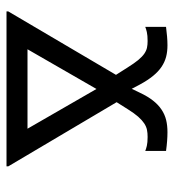

<svg xmlns="http://www.w3.org/2000/svg" viewBox="8 -542 535 590"><g transform="rotate(90 275.0 -246.5)"><path d="M264.6 -409.7 252.4 -384.3 239.3 -409.2C230.5 -425.5 221.6 -439 212.6 -450C203.7 -460.9 194.3 -469.6 184.6 -476.1C174.8 -482.6 164.6 -487.2 153.8 -490C143.1 -492.8 131.3 -494.1 118.7 -494.1C110.2 -494.1 101.2 -493.7 91.8 -492.9C82.4 -492.1 72.4 -491 62 -489.7V-425.8C65.6 -427.4 70.9 -429 77.9 -430.7C84.9 -432.3 94.1 -433.1 105.5 -433.1C113 -433.1 119.8 -432.5 126 -431.2C132.2 -429.9 138.3 -427.1 144.5 -422.9C150.7 -418.6 157.2 -412.4 164.1 -404.1C170.9 -395.8 178.7 -384.6 187.5 -370.6L209.5 -335.9L14.6 -4.9V0.5H490.7V-4.9L293.5 -337.9L315.4 -372.6C323.6 -385.6 331.1 -396.1 338.1 -404.1C345.1 -412 352 -418.2 358.6 -422.6C365.3 -427 372 -429.9 378.7 -431.2C385.3 -432.5 392.6 -433.1 400.4 -433.1C411.8 -433.1 420.9 -432.3 427.7 -430.7C434.6 -429 439.8 -427.4 443.4 -425.8V-489.7C421.9 -492.7 402.7 -494.1 385.7 -494.1C372.1 -494.1 359.5 -492.8 348.1 -490C336.8 -487.2 326.1 -482.5 316.2 -475.8C306.2 -469.2 297 -460.4 288.6 -449.7C280.1 -439 272.1 -425.6 264.6 -409.7ZM375 -64H130.9L252.9 -275.9Z"/></g></svg>

Font: CodeNewRoman Nerd Font Mono
Style: Regular
Weight: 400
Monospace: yes
Designer: Sam Radian
Foundry: Code New Roman
Version: Version 2.00 November 29, 2014;Nerd Fonts 3.2.1